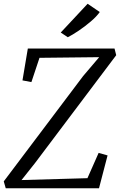

<svg xmlns="http://www.w3.org/2000/svg" viewBox="-25 -1001 638 1021"><path d="M5.5 0 -5 -36.5 417 -596.5 502.5 -697 185 -693.5 142 -564.5 94.5 -573.5 123 -743H584L593 -707.5L160.5 -133L89.5 -43.5L440 -53.5L499.5 -188L547 -174.5L501.5 0ZM335.5 -803 298 -828 441 -981 505.5 -937Q489 -913.5 457.8 -886.8Q426.5 -860 393 -837.5Q359.5 -815 335.5 -803Z"/></svg>

Font: Merriweather Light
Style: Italic
Weight: 300
Italic angle: -7.8°
Designer: Eben Sorkin
Foundry: Eben Sorkin
Version: Version 2.101